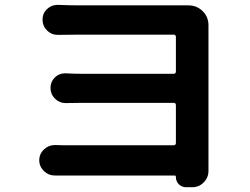

<svg xmlns="http://www.w3.org/2000/svg" viewBox="-20 -743 1040 800"><path d="M848.6 -38.1V-31.2Q848.6 -2.9 829.1 16.6Q809.6 37.1 781.2 37.1H755.9Q737.3 37.1 724.6 24.4Q712.9 11.7 712.9 -4.9Q712.9 -11.7 708 -11.7H246.1Q230.5 -11.7 210 -11.7Q209 -11.7 209 -11.7Q182.6 -11.7 164.1 -29.3Q143.6 -48.8 143.6 -75.2Q143.6 -102.5 164.1 -121.1Q182.6 -138.7 209 -138.7Q210 -138.7 210.9 -138.7Q228.5 -137.7 247.1 -137.7H703.1Q712.9 -137.7 712.9 -147.5V-304.7Q712.9 -314.5 703.1 -314.5H323.2Q297.9 -314.5 253.9 -313.5Q253.9 -313.5 252.9 -313.5Q227.5 -313.5 209 -332Q190.4 -350.6 190.4 -377Q190.4 -402.3 209 -420.9Q226.6 -437.5 251 -437.5Q252.9 -437.5 253.9 -437.5Q289.1 -435.5 322.3 -435.5H703.1Q712.9 -435.5 712.9 -445.3V-588.9Q712.9 -598.6 703.1 -598.6H307.6Q276.4 -598.6 221.7 -597.7Q220.7 -597.7 220.7 -597.7Q194.3 -597.7 175.8 -616.2Q157.2 -634.8 157.2 -661.1Q157.2 -687.5 175.8 -705.1Q194.3 -722.7 219.7 -722.7Q220.7 -722.7 221.7 -722.7Q268.6 -720.7 307.6 -720.7H762.7Q764.6 -720.7 764.6 -720.7Q799.8 -720.7 824.2 -696.8Q848.6 -672.9 848.6 -637.7Z"/></svg>

Font: Gen Jyuu GothicX Bold
Style: Bold
Weight: 700
Designer: Ryoko NISHIZUKA (kana &amp; ideographs); Paul D. Hunt (Latin, Greek &amp; Cyrillic); Wenlong ZHANG (bopomofo); Sandoll C
Version: Version 1.058.20140828